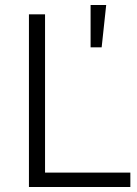

<svg xmlns="http://www.w3.org/2000/svg" viewBox="-20 -743 546 763"><path d="M340 -555H384L402 -723H340ZM95 0H498V-57H159V-686H95Z"/></svg>

Font: Archivo ExtraLight
Style: Regular
Weight: 200
Designer: Hector Gatti
Foundry: Omnibus-Type
Version: Version 2.001